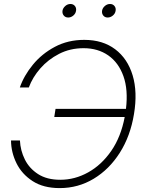

<svg xmlns="http://www.w3.org/2000/svg" viewBox="-20 -939 721 969"><path d="M281.2 10.3Q199.2 10.3 144.8 -24.9Q90.3 -60.1 63.2 -115.2Q36.1 -170.4 35.6 -230H80.6Q83 -179.2 105.5 -134Q127.9 -88.9 172.4 -60.3Q216.8 -31.7 284.2 -31.7Q357.9 -31.7 425 -69.1Q492.2 -106.4 541.3 -177.2Q590.3 -248 609.4 -348.6H253.9L260.3 -389.6H615.7Q627.4 -485.8 603 -554.4Q578.6 -623 526.4 -659.4Q474.1 -695.8 401.9 -695.8Q334 -695.8 278.3 -667.2Q222.7 -638.7 183.3 -593.5Q144 -548.3 125.5 -497.6H80.1Q100.6 -557.1 145.8 -612.3Q190.9 -667.5 256.8 -702.6Q322.8 -737.8 405.3 -737.8Q498.5 -737.8 561.3 -690.4Q624 -643.1 649.4 -558.8Q674.8 -474.6 656.2 -363.3Q638.2 -252.4 584.7 -168.2Q531.2 -84 452.9 -36.9Q374.5 10.3 281.2 10.3ZM523.4 -850.6Q509.3 -850.6 501.2 -860.6Q493.2 -870.6 495.1 -884.8Q497.6 -898.9 509.3 -908.9Q521 -918.9 535.2 -918.9Q549.3 -918.9 557.6 -908.9Q565.9 -898.9 563.5 -884.8Q561.5 -870.6 549.6 -860.6Q537.6 -850.6 523.4 -850.6ZM324.2 -850.6Q310.1 -850.6 301.8 -860.6Q293.5 -870.6 295.4 -884.8Q297.9 -898.9 309.6 -908.9Q321.3 -918.9 335.4 -918.9Q349.6 -918.9 357.9 -908.9Q366.2 -898.9 363.8 -884.8Q361.8 -870.6 350.1 -860.6Q338.4 -850.6 324.2 -850.6Z"/></svg>

Font: Inter Display ExtraLight
Style: Italic
Weight: 200
Italic angle: -9.39999°
Designer: Rasmus Andersson
Foundry: rsms
Version: Version 4.000;git-a52131595